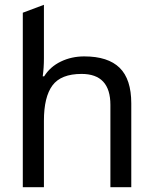

<svg xmlns="http://www.w3.org/2000/svg" viewBox="-20 -780 638 800"><path d="M163 -760V-537Q163 -497 158 -462H164Q189 -502 233.5 -523.5Q278 -545 331 -545Q430 -545 478.5 -497.5Q527 -450 527 -349V0H440V-343Q440 -472 320 -472Q234 -472 198.5 -424Q163 -376 163 -277V0H75V-727Z"/></svg>

Font: Advent Sans Logo
Style: Regular
Weight: 400
Designer: Types & Symbols
Foundry: Types & Symbols
Version: Version 1.002